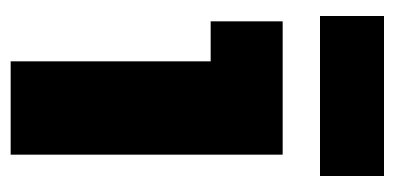

<svg xmlns="http://www.w3.org/2000/svg" viewBox="-210 -530 740 360"><g transform="rotate(90 160.0 -350.0)"><path d="M270 -510V0H95V-375H20V-510ZM10 -700H310V-580H10Z"/></g></svg>

Font: Russo One
Style: Regular
Weight: 400
Designer: Jovanny lemonad
Foundry: Jovanny Lemonad
Version: Version 1.001